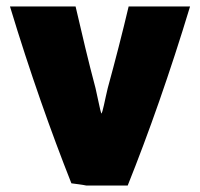

<svg xmlns="http://www.w3.org/2000/svg" viewBox="-20 -564 621 597"><path d="M571 -544C509 -339 442 -149 377 13H249C235 10 216 8 202 6C139 -153 73 -339 11 -544H215C235 -458 255 -372 277 -290C285 -256 291 -222 295 -211C299 -212 306 -253 315 -290C338 -374 361 -463 380 -544Z"/></svg>

Font: Repo Black
Style: Regular
Weight: 900
Designer: Stefan Peev
Foundry: Context Ltd
Version: Version 1.502